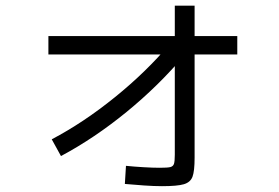

<svg xmlns="http://www.w3.org/2000/svg" viewBox="-20 -637 978 672"><path d="M575.2 -484.4 625 -443.4Q535.2 -336.9 422.9 -245.1Q310.5 -153.3 193.4 -90.8L161.1 -149.4Q272.5 -208 382.3 -296.9Q492.2 -385.7 575.2 -484.4ZM417 6.8 420.9 -56.6Q449.2 -53.7 481.9 -51.8Q514.6 -49.8 539.1 -49.8Q566.4 -49.8 576.2 -52.2Q585.9 -54.7 588.9 -63.5Q591.8 -72.3 591.8 -95.7V-617.2H661.1V-85Q661.1 -38.1 653.8 -18.6Q646.5 1 623.5 7.8Q600.6 14.6 546.9 14.6Q519.5 14.6 484.9 12.2Q450.2 9.8 417 6.8ZM149.4 -510.7H810.5V-446.3H149.4Z"/></svg>

Font: WEMIX Pretendard Variable
Style: Regular
Weight: 400
Designer: Base glyphs from Inter by Rasmus Andersson; Hangeul glyphs from Noto Sans CJK(Source Han Sans) by Jang Soo-young and Kan
Foundry: Kil Hyung-jin
Version: Version 1.000;Glyphs 3.2 (3208)